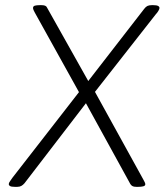

<svg xmlns="http://www.w3.org/2000/svg" viewBox="-20 -722 651 744"><path d="M37 2Q24 2 19 -1Q14 -4 14 -9Q14 -13 19 -20Q24 -27 28 -33L286 -365L115 -673Q112 -678 110 -683Q108 -688 108 -691Q108 -698 115 -700Q122 -702 134 -702H141Q149 -702 154.5 -700Q160 -698 162 -693L322 -408L539 -688Q545 -696 551.5 -699Q558 -702 568 -702H574Q587 -702 592.5 -699Q598 -696 598 -691Q598 -687 593.5 -679.5Q589 -672 584 -667L348 -366L535 -27Q538 -21 540.5 -16.5Q543 -12 543 -8Q543 -2 535 0Q527 2 516 2H508Q498 2 493 -1Q488 -4 485 -9L313 -322L75 -12Q69 -5 62.5 -1.5Q56 2 47 2Z"/></svg>

Font: Asap ExtraLight
Style: Italic
Weight: 250
Italic angle: -6°
Version: Version 3.001